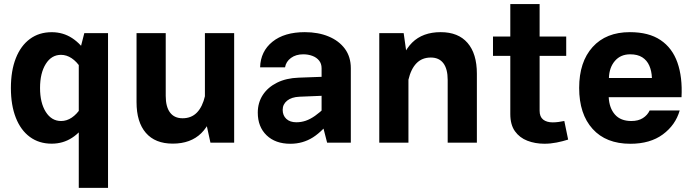

<svg xmlns="http://www.w3.org/2000/svg" viewBox="-20 -694 3369 934"><path d="M390.1 -532.8 363.2 -427.9V219.8H505.5V-532.8ZM33 -265.8Q33 -182.3 56.9 -121.5Q80.7 -60.7 125.3 -27.9Q169.9 4.9 231.4 4.9Q286.5 4.9 330.5 -23.7Q374.6 -52.2 409.1 -108.1L372 -167Q353.6 -138.4 329.1 -121.8Q304.6 -105.3 277.2 -105.3Q230.7 -105.3 202.7 -149.6Q174.8 -193.9 174.8 -265.9Q174.8 -338.4 202.6 -382.8Q230.3 -427.2 276.8 -427.2Q303.9 -427.2 328.6 -410.7Q353.3 -394.2 372 -364.8L409.1 -424.8Q374.6 -480.3 330.6 -508.8Q286.6 -537.4 231.6 -537.4Q170 -537.4 125.4 -504.4Q80.7 -471.3 56.9 -410.5Q33 -349.7 33 -265.8Z M1119.1 -532.8H976.8V-123.5L1003.7 0H1119.1ZM644.2 -197.3Q644.2 -100 689.5 -47.7Q734.7 4.7 820.3 4.7Q907.6 4.7 959.2 -46.2Q1010.8 -97.1 1033.3 -204.8L977.4 -227.7Q965.1 -174.4 938.1 -146.6Q911 -118.7 868.3 -118.7Q828 -118.7 807.1 -146.7Q786.2 -174.6 786.2 -227.6V-532.8H644.2Z M1686.6 -361.9Q1686.6 -417.6 1657.7 -456.8Q1628.7 -495.9 1578.2 -516.7Q1527.8 -537.6 1462.8 -537.6Q1363.1 -537.6 1305.3 -490.9Q1247.6 -444.3 1245.3 -366.5H1366.6Q1371.3 -394.4 1395.4 -412.1Q1419.5 -429.8 1455.2 -429.8Q1479.1 -429.8 1499.5 -422.2Q1519.8 -414.7 1532.1 -399.5Q1544.4 -384.4 1544.4 -361.9V-104.9L1571.3 0H1686.6ZM1605.6 -130 1562.5 -172.7Q1536 -147 1512.6 -130.6Q1489.3 -114.2 1467.3 -106.7Q1445.3 -99.2 1421.6 -99.2Q1390.6 -99.2 1372.9 -115.7Q1355.1 -132.3 1355.1 -159.7Q1355.1 -186.6 1376.6 -204.2Q1398.2 -221.8 1436.8 -223.5L1602.1 -230.3V-322.4L1432.9 -316.2Q1372.3 -314.1 1327.6 -291.8Q1282.9 -269.5 1258.4 -232Q1234 -194.5 1234 -146Q1234 -77.2 1276.8 -35.9Q1319.6 5.4 1392.6 5.4Q1453 5.4 1502.3 -25.7Q1551.7 -56.9 1605.6 -130Z M1966.9 0V-368.7L1943.7 -532.8H1825V0ZM2299.8 -335.5Q2299.8 -432.8 2254.5 -485.2Q2209.3 -537.6 2123.7 -537.6Q2036.5 -537.6 1984.9 -486.7Q1933.4 -435.8 1910.7 -328L1966.6 -305.1Q1978.9 -358.4 2006 -386.3Q2033 -414.1 2075.7 -414.1Q2116 -414.1 2136.9 -386.3Q2157.8 -358.5 2157.8 -305.2V0H2299.8Z M2725.1 -105.5Q2713.3 -102.9 2697.8 -100.8Q2682.4 -98.7 2669.1 -98.7Q2639.5 -98.7 2622.2 -112.3Q2605 -126 2605 -155.2V-674.1H2462.4V-139.2Q2462.4 -87.3 2485 -55.6Q2507.7 -23.9 2545.5 -9.4Q2583.3 5.2 2628.4 5.2Q2658.1 5.2 2687.9 -0.7Q2717.6 -6.6 2743.8 -15ZM2378.2 -422.3H2734.4V-516.4H2378.2Z M2941.1 -221.1H3295.3Q3300.4 -318.8 3275.4 -389.7Q3250.4 -460.7 3193.2 -499.1Q3136.1 -537.6 3044 -537.6Q2928.2 -537.6 2862.8 -465.2Q2797.4 -392.8 2797.4 -266.2Q2797.4 -139.3 2862.7 -67Q2927.9 5.4 3046.5 5.4Q3142.6 5.4 3204.4 -40.1Q3266.1 -85.6 3286.5 -156.7H3140.3Q3129.9 -133.9 3107.4 -119.6Q3084.8 -105.3 3051.5 -105.3Q2999.1 -105.3 2971.5 -136.7Q2943.9 -168.1 2941.1 -221.1ZM2942.1 -314.6Q2943.7 -365.8 2971.4 -397.8Q2999 -429.8 3045.6 -429.8Q3081.6 -429.8 3104.4 -415.2Q3127.2 -400.6 3138.6 -374.6Q3150.1 -348.6 3151.3 -314.6Z"/></svg>

Font: Estedad VF
Style: Regular
Weight: 100
Designer: Amin Abedi
Version: Version 7.3